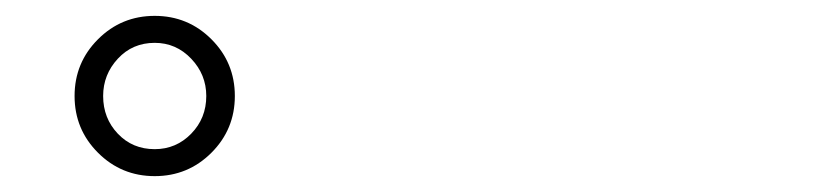

<svg xmlns="http://www.w3.org/2000/svg" viewBox="-20 -852 1040 242"><path d="M175 -630Q133 -630 103.5 -659.5Q74 -689 74 -731Q74 -773 103.5 -802.5Q133 -832 175 -832Q217 -832 246.5 -802.5Q276 -773 276 -731Q276 -689 246.5 -659.5Q217 -630 175 -630ZM175 -664Q202 -664 221 -683.5Q240 -703 240 -731Q240 -758 221 -778Q202 -798 175 -798Q147 -798 128.5 -778Q110 -758 110 -731Q110 -703 128.5 -683.5Q147 -664 175 -664Z"/></svg>

Font: Zen Old Mincho Medium
Style: Regular
Weight: 500
Designer: Yoshimichi Ohira
Foundry: Positype
Version: Version 1.500